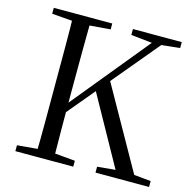

<svg xmlns="http://www.w3.org/2000/svg" viewBox="-106 -835 944 942"><g transform="rotate(15 366.0 -364.0)"><path d="M155 0Q157 -84 157 -168Q157 -252 157 -337V-391Q157 -476 157 -560.5Q157 -645 155 -728H245Q244 -645 243.5 -560.5Q243 -476 243 -391V-284Q243 -231 243.5 -157.5Q244 -84 245 0ZM53 0V-30L191 -42H212L347 -30V0ZM53 -698V-728H350V-698L212 -687H191ZM460 0V-30L590 -42H608L732 -30V0ZM455 -698V-728H703V-698L599 -687L578 -685ZM199 -196 195 -251H206L224 -274L596 -728H643ZM573 0 350 -401 405 -467 668 0Z"/></g></svg>

Font: Noto Serif SC
Style: Regular
Weight: 400
Designer: Ryoko NISHIZUKA 西塚涼子 (kana & ideographs); Frank Grießhammer (Latin, Greek & Cyrillic); Wenlong ZHANG 张文龙 (bopomofo); San
Foundry: Adobe
Version: Version 2.002-H1;hotconv 1.1.0;makeotfexe 2.6.0